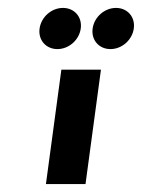

<svg xmlns="http://www.w3.org/2000/svg" viewBox="-20 -465 359 485"><path d="M135 -289 96 0H196L235 -289ZM273 -445C244 -445 218 -422 214 -393C210 -364 230 -341 259 -341C288 -341 314 -364 318 -393C322 -422 302 -445 273 -445ZM139 -445C110 -445 84 -422 80 -393C76 -364 96 -341 125 -341C154 -341 180 -364 184 -393C188 -422 168 -445 139 -445Z"/></svg>

Font: Hussar Tani
Style: Kurs
Weight: 700
Foundry: Cannot Into Space Fonts
Version: Version 0.92